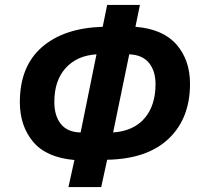

<svg xmlns="http://www.w3.org/2000/svg" viewBox="-20 -744 810 774"><path d="M280 -99Q166 -109 113 -173Q60 -237 60 -332Q60 -476 148.5 -553.5Q237 -631 394 -636L412 -724H544L526 -636Q637 -627 691.5 -564.5Q746 -502 746 -406Q746 -267 660 -185Q574 -103 412 -100L388 10H256ZM369 -525Q290 -520 244.5 -469.5Q199 -419 199 -333Q199 -277 225.5 -244Q252 -211 305 -210ZM607 -405Q607 -458 580.5 -490.5Q554 -523 501 -525L436 -210Q519 -216 563 -267.5Q607 -319 607 -405Z"/></svg>

Font: Noto Sans Display
Style: Bold Italic
Weight: 700
Italic angle: -12°
Designer: Monotype Design team
Foundry: Monotype Imaging Inc.
Version: Version 1.000